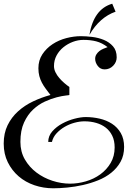

<svg xmlns="http://www.w3.org/2000/svg" viewBox="-22 -985 704 1035"><path d="M414 -790Q441 -790 474.5 -786Q508 -782 537.5 -770Q567 -758 587 -735.5Q607 -713 607 -676Q607 -650 588 -630.5Q569 -611 542 -611Q519 -611 505 -629.5Q491 -648 491 -668Q491 -681 497.5 -691.5Q504 -702 513.5 -709.5Q523 -717 535 -722Q547 -727 558 -731Q528 -754 497 -762Q466 -770 428 -770Q399 -770 371 -759.5Q343 -749 320 -730.5Q297 -712 283 -686Q269 -660 269 -629Q269 -612 277 -595.5Q285 -579 297.5 -564.5Q310 -550 324.5 -537.5Q339 -525 352 -516V-473Q352 -472 332.5 -470Q313 -468 283.5 -460.5Q254 -453 220 -437.5Q186 -422 156.5 -394.5Q127 -367 107.5 -324.5Q88 -282 88 -220Q88 -167 112 -125.5Q136 -84 174.5 -55Q213 -26 260.5 -10.5Q308 5 356 5Q398 5 441 -7.5Q484 -20 518.5 -45Q553 -70 574.5 -106.5Q596 -143 596 -190Q596 -227 583 -253.5Q570 -280 548 -297Q526 -314 496.5 -322.5Q467 -331 433 -331Q408 -331 380 -323.5Q352 -316 327 -301.5Q302 -287 283 -266.5Q264 -246 258 -220H238Q238 -252 260 -277Q282 -302 313.5 -319Q345 -336 379.5 -345Q414 -354 440 -354Q478 -354 515 -345.5Q552 -337 581.5 -318Q611 -299 629 -268Q647 -237 647 -193Q647 -147 628 -113Q609 -79 578 -54Q547 -29 507 -13Q467 3 424.5 12.5Q382 22 340.5 26Q299 30 265 30Q212 30 163.5 13.5Q115 -3 78.5 -34.5Q42 -66 20 -110.5Q-2 -155 -2 -211Q-2 -267 19 -310Q40 -353 75.5 -385Q111 -417 156.5 -438.5Q202 -460 250 -473Q237 -490 225 -506Q213 -522 204 -539Q195 -556 190 -575Q185 -594 185 -617Q185 -660 206.5 -692.5Q228 -725 261.5 -747Q295 -769 335.5 -779.5Q376 -790 414 -790ZM583 -965 601 -922Q515 -892 460 -797Q483 -936 583 -965Z"/></svg>

Font: Lucien Schoenschriftv CAT
Style: Regular
Weight: 400
Designer: Lucian Bernhard 1928
Foundry: CAT-Fonts Peter Wiegel
Version: Version 1.000